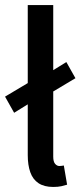

<svg xmlns="http://www.w3.org/2000/svg" viewBox="-27 -729 321 761"><path d="M29 -282 -7 -346 92 -405 163 -438 236 -483 272 -419 163 -354 92 -321ZM184 12Q148 12 125.5 -3Q103 -18 93 -46.5Q83 -75 83 -114V-709H184V-108Q184 -88 191.5 -79.5Q199 -71 208 -71Q212 -71 216 -71.5Q220 -72 226 -73L239 3Q230 6 216.5 9Q203 12 184 12Z"/></svg>

Font: Assistant ExtraLight SemiBold
Style: Regular
Weight: 600
Version: Version 3.000